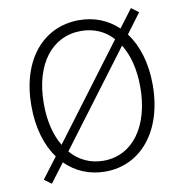

<svg xmlns="http://www.w3.org/2000/svg" viewBox="-86 -836 897 943"><g transform="rotate(-10 363.0 -365.0)"><path d="M367 13C543 13 669 -135 669 -367C669 -477 640 -567 592 -631L665 -729L629 -756L561 -666C510 -715 443 -742 367 -742C189 -742 64 -598 64 -367C64 -259 91 -168 139 -103L61 0L97 26L168 -68C220 -16 288 13 367 13ZM367 -41C301 -41 245 -68 204 -116L554 -582C588 -528 607 -455 607 -367C607 -169 511 -41 367 -41ZM177 -154C144 -209 126 -281 126 -367C126 -565 223 -688 367 -688C431 -688 486 -664 526 -619Z"/></g></svg>

Font: Noto Sans CJK SC Light
Style: Regular
Weight: 300
Designer: Ryoko NISHIZUKA 西塚涼子 (kana, bopomofo & ideographs); Paul D. Hunt (Latin, Greek & Cyrillic); Sandoll Communications 산돌커뮤니
Foundry: Adobe
Version: Version 2.004;hotconv 1.0.118;makeotfexe 2.5.65603